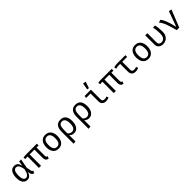

<svg xmlns="http://www.w3.org/2000/svg" viewBox="593 -3096 5583 5583"><g transform="rotate(-45 3384.5 -305.0)"><path d="M261.5 -551.3Q330.3 -551.3 372.3 -514.6Q414.4 -477.9 431.3 -382.1L459.5 -540H538.5L485.6 -252.3L512.3 -112.3Q516.9 -90.8 527.4 -79.2Q537.9 -67.7 557.9 -60L527.7 12.8Q489.2 6.7 464.6 -16.7Q440 -40 433.3 -84.6L424.1 -142.6Q410.3 -101 388.5 -65.9Q366.7 -30.8 334.1 -9.5Q301.5 11.8 255.9 11.8Q164.1 11.8 112.1 -56.9Q60 -125.6 60 -265.1Q60 -348.7 82.6 -413.3Q105.1 -477.9 149.7 -514.6Q194.4 -551.3 261.5 -551.3ZM268.2 -482.1Q212.8 -482.1 182.8 -426.4Q152.8 -370.8 152.8 -265.1Q152.8 -158.5 181 -108.2Q209.2 -57.9 264.1 -57.9Q289.2 -57.9 316.2 -74.1Q343.1 -90.3 367.4 -136.7Q391.8 -183.1 409.2 -273.8Q394.9 -356.9 375.1 -402.1Q355.4 -447.2 328.7 -464.6Q302.1 -482.1 268.2 -482.1Z M1187.7 -540V-468.2H1102.1V-140Q1102.1 -99.5 1113.6 -82.3Q1125.1 -65.1 1152.8 -59L1121.5 11.8Q1063.1 -3.1 1039.2 -35.1Q1015.4 -67.2 1015.4 -129.7V-468.2H819V0H732.3V-468.2Q708.2 -467.7 694.4 -466.9Q680.5 -466.2 669 -463.6Q657.4 -461 641.5 -455.9L622.1 -522.1Q635.9 -528.7 651 -532.6Q666.2 -536.4 690.3 -538.2Q714.4 -540 755.4 -540Z M1539.5 -551.3Q1653.8 -551.3 1712.3 -474.9Q1770.8 -398.5 1770.8 -270.3Q1770.8 -187.7 1744.1 -124.1Q1717.4 -60.5 1665.6 -24.4Q1613.8 11.8 1538.5 11.8Q1424.1 11.8 1365.1 -65.1Q1306.2 -142.1 1306.2 -269.2Q1306.2 -352.3 1332.8 -416.2Q1359.5 -480 1411.5 -515.6Q1463.6 -551.3 1539.5 -551.3ZM1539.5 -481Q1469.7 -481 1434.1 -429.2Q1398.5 -377.4 1398.5 -269.2Q1398.5 -162.1 1433.6 -110.5Q1468.7 -59 1538.5 -59Q1608.2 -59 1643.3 -110.8Q1678.5 -162.6 1678.5 -270.3Q1678.5 -377.9 1643.6 -429.5Q1608.7 -481 1539.5 -481Z M2160.5 -551.3Q2277.9 -551.3 2331 -477.9Q2384.1 -404.6 2384.1 -270.3Q2384.1 -194.4 2361 -130.3Q2337.9 -66.2 2291 -27.2Q2244.1 11.8 2172.8 11.8Q2083.1 11.8 2028.2 -50.3V206.7L1942.1 217.4V-277.4Q1942.1 -411.8 1997.7 -481.5Q2053.3 -551.3 2160.5 -551.3ZM2158.5 -483.1Q2085.6 -483.1 2056.9 -425.9Q2028.2 -368.7 2028.2 -263.6V-127.7Q2072.8 -60 2153.3 -60Q2220 -60 2255.1 -114.4Q2290.3 -168.7 2290.3 -270.8Q2290.3 -483.1 2158.5 -483.1Z M2775.9 -551.3Q2893.3 -551.3 2946.4 -477.9Q2999.5 -404.6 2999.5 -270.3Q2999.5 -194.4 2976.4 -130.3Q2953.3 -66.2 2906.4 -27.2Q2859.5 11.8 2788.2 11.8Q2698.5 11.8 2643.6 -50.3V206.7L2557.4 217.4V-277.4Q2557.4 -411.8 2613.1 -481.5Q2668.7 -551.3 2775.9 -551.3ZM2773.8 -483.1Q2701 -483.1 2672.3 -425.9Q2643.6 -368.7 2643.6 -263.6V-127.7Q2688.2 -60 2768.7 -60Q2835.4 -60 2870.5 -114.4Q2905.6 -168.7 2905.6 -270.8Q2905.6 -483.1 2773.8 -483.1Z M3323.6 -467.2H3141L3151.3 -540H3409.7V-133.3Q3409.7 -93.3 3434.6 -76.7Q3459.5 -60 3499 -60Q3520.5 -60 3543.8 -65.1Q3567.2 -70.3 3589.2 -79L3612.3 -15.9Q3594.4 -6.2 3557.7 2.8Q3521 11.8 3484.1 11.8Q3411.3 11.8 3367.4 -29Q3323.6 -69.7 3323.6 -143.1ZM3375.9 -828.2 3467.2 -811.8 3400 -611.3 3337.9 -622.1Z M4264.6 -540V-468.2H4179V-140Q4179 -99.5 4190.5 -82.3Q4202.1 -65.1 4229.7 -59L4198.5 11.8Q4140 -3.1 4116.2 -35.1Q4092.3 -67.2 4092.3 -129.7V-468.2H3895.9V0H3809.2V-468.2Q3785.1 -467.7 3771.3 -466.9Q3757.4 -466.2 3745.9 -463.6Q3734.4 -461 3718.5 -455.9L3699 -522.1Q3712.8 -528.7 3727.9 -532.6Q3743.1 -536.4 3767.2 -538.2Q3791.3 -540 3832.3 -540Z M4827.2 -540V-468.2H4627.2V-133.3Q4627.2 -93.3 4651.8 -76.7Q4676.4 -60 4715.4 -60Q4736.9 -60 4760.5 -65.1Q4784.1 -70.3 4805.6 -79L4829.2 -15.9Q4810.8 -6.2 4774.1 2.8Q4737.4 11.8 4701 11.8Q4627.7 11.8 4584.4 -29Q4541 -69.7 4541 -143.1V-468.2H4494.9Q4457.4 -468.2 4430.8 -464.9Q4404.1 -461.5 4361.5 -449.7L4347.7 -518.5Q4383.1 -530.8 4422.1 -535.4Q4461 -540 4507.2 -540Z M5231.8 -551.3Q5346.2 -551.3 5404.6 -474.9Q5463.1 -398.5 5463.1 -270.3Q5463.1 -187.7 5436.4 -124.1Q5409.7 -60.5 5357.9 -24.4Q5306.2 11.8 5230.8 11.8Q5116.4 11.8 5057.4 -65.1Q4998.5 -142.1 4998.5 -269.2Q4998.5 -352.3 5025.1 -416.2Q5051.8 -480 5103.8 -515.6Q5155.9 -551.3 5231.8 -551.3ZM5231.8 -481Q5162.1 -481 5126.4 -429.2Q5090.8 -377.4 5090.8 -269.2Q5090.8 -162.1 5125.9 -110.5Q5161 -59 5230.8 -59Q5300.5 -59 5335.6 -110.8Q5370.8 -162.6 5370.8 -270.3Q5370.8 -377.9 5335.9 -429.5Q5301 -481 5231.8 -481Z M6050.8 -540Q6063.1 -472.3 6070.3 -406.4Q6077.4 -340.5 6077.4 -261.5Q6077.4 -165.6 6041.8 -105.4Q6006.2 -45.1 5950.3 -16.7Q5894.4 11.8 5833.3 11.8Q5751.3 11.8 5697.7 -32.3Q5644.1 -76.4 5644.1 -165.1V-540H5730.3V-172.8Q5730.3 -115.4 5758.5 -87.2Q5786.7 -59 5836.4 -59Q5872.8 -59 5908.2 -77.2Q5943.6 -95.4 5966.7 -141Q5989.7 -186.7 5989.7 -269.2Q5989.7 -326.2 5983.8 -394.1Q5977.9 -462.1 5963.6 -540Z M6396.4 0Q6379.5 -72.3 6356.7 -151Q6333.8 -229.7 6306.7 -303.1Q6279.5 -376.4 6249 -433.1Q6218.5 -489.7 6186.2 -518.5L6273.3 -550.3Q6313.3 -504.6 6346.7 -430Q6380 -355.4 6407.4 -264.1Q6434.9 -172.8 6455.9 -76.4L6628.2 -551.3L6714.9 -531.8L6502.1 0Z"/></g></svg>

Font: FiraCode Nerd Font Mono
Style: Regular
Weight: 400
Monospace: yes
Designer: Carrois Corporate, Edenspiekermann AG, Nikita Prokopov
Foundry: Carrois Corporate, Edenspiekermann AG, Nikita Prokopov
Version: Version 6.002;Nerd Fonts 3.4.0